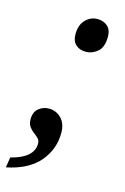

<svg xmlns="http://www.w3.org/2000/svg" viewBox="-119 -593 517 791"><g transform="rotate(15 139.0 -197.0)"><path d="M184 -398Q157 -398 140.5 -413Q124 -428 124 -457Q124 -497 145.5 -519Q167 -541 196 -541Q222 -541 239 -526Q256 -511 256 -482Q256 -436 233 -417Q210 -398 184 -398ZM-4 103Q92 79 92 18Q92 5 83.5 -3.5Q75 -12 64 -20Q53 -28 44.5 -40Q36 -52 36 -71Q36 -102 55 -117.5Q74 -133 99 -133Q129 -133 151 -111Q173 -89 173 -49Q173 21 127.5 74.5Q82 128 -11 147Z"/></g></svg>

Font: Noto Serif SemiCondensed Medium
Style: Italic
Weight: 500
Width: 4
Italic angle: -12°
Designer: Monotype Design Team
Foundry: Monotype Imaging Inc.
Version: Version 2.013